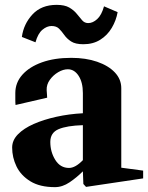

<svg xmlns="http://www.w3.org/2000/svg" viewBox="-20 -754 609 790"><path d="M206 16Q144 16 105 -8Q66 -32 48 -69Q30 -106 30 -147Q30 -177 54 -201.5Q78 -226 119 -244Q160 -262 212 -273.5Q264 -285 321 -288V-371Q321 -415 303.5 -442Q286 -469 259 -469Q240 -469 219.5 -457Q199 -445 185 -425.5Q171 -406 172 -383Q173 -370 173.5 -362Q174 -354 174 -352L44 -322Q43 -330 43 -343.5Q43 -357 43 -371Q43 -414 72 -446.5Q101 -479 152.5 -497.5Q204 -516 273 -516Q333 -516 379.5 -500Q426 -484 452.5 -456Q479 -428 479 -391V-64L569 -52V-20L334 15L323 3L321 -49Q296 -24 266.5 -4Q237 16 206 16ZM264 -63Q290 -63 321 -95V-239Q255 -237 221 -222.5Q187 -208 187 -170Q187 -129 207.5 -96Q228 -63 264 -63ZM70 -602Q77 -655 113.5 -694.5Q150 -734 213 -734Q246 -734 265 -723Q284 -712 296 -697Q308 -682 318 -670.5Q328 -659 343 -659Q362 -659 380 -675.5Q398 -692 408 -728L464 -704Q458 -670 440 -639.5Q422 -609 392.5 -590.5Q363 -572 323 -572Q290 -572 272.5 -583.5Q255 -595 244.5 -610Q234 -625 223 -636Q212 -647 192 -647Q173 -647 154.5 -631.5Q136 -616 126 -580Z"/></svg>

Font: Wittgenstein Extrabold
Style: Regular
Weight: 800
Designer: Jörg Drees
Foundry: Jörg Drees
Version: Version 1.303; ttfautohint (v1.8.4.7-5d5b)